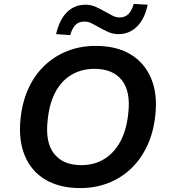

<svg xmlns="http://www.w3.org/2000/svg" viewBox="-20 -949 864 979"><path d="M389 10Q284 10 211.5 -33Q139 -76 106 -156.5Q73 -237 85 -345Q94 -431 125.5 -499Q157 -567 207.5 -615Q258 -663 324 -689Q390 -715 468 -715Q574 -715 645.5 -672Q717 -629 750.5 -549.5Q784 -470 772 -362Q763 -275 731 -206.5Q699 -138 649 -90Q599 -42 533 -16Q467 10 389 10ZM394 -107Q462 -107 513 -139Q564 -171 595 -230Q626 -289 634 -371Q647 -483 601 -540.5Q555 -598 462 -598Q395 -598 343.5 -567Q292 -536 261.5 -477.5Q231 -419 223 -336Q210 -223 256 -165Q302 -107 394 -107ZM338 -770 266 -775Q277 -823 297.5 -856.5Q318 -890 348 -907.5Q378 -925 416 -925Q444 -925 469.5 -913.5Q495 -902 517 -889Q536 -878 554 -869Q572 -860 590 -860Q618 -860 635 -877.5Q652 -895 662 -929L733 -925Q718 -853 679 -814Q640 -775 584 -775Q555 -775 530.5 -786.5Q506 -798 483 -811Q464 -822 446.5 -830.5Q429 -839 410 -839Q382 -839 365 -822Q348 -805 338 -770Z"/></svg>

Font: Nunito Sans 8pt
Style: Bold Italic
Weight: 700
Italic angle: -9°
Version: Version 3.101;gftools[0.9.27]